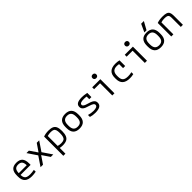

<svg xmlns="http://www.w3.org/2000/svg" viewBox="497 -2793 5006 5006"><g transform="rotate(-45 3000.0 -290.0)"><path d="M342 10Q206 10 140.5 -51.5Q75 -113 75 -240V-280Q75 -409 129.5 -469.5Q184 -530 300 -530Q416 -530 470.5 -469.5Q525 -409 525 -280V-226H153Q155 -164 174 -127Q193 -90 234 -74Q275 -58 343 -58Q412 -58 493 -74V-6Q458 1 419 5.5Q380 10 342 10ZM153 -291H447Q445 -382 410.5 -422Q376 -462 300 -462Q224 -462 189.5 -422Q155 -382 153 -291Z M665 0 841 -260 665 -520H755L898 -311H902L1045 -520H1135L959 -260L1135 0H1044L902 -209H898L756 0Z M1295 -498Q1374 -530 1486 -530Q1577 -530 1630 -505Q1683 -480 1706.5 -423.5Q1730 -367 1730 -270Q1730 -170 1705 -108Q1680 -46 1625.5 -18Q1571 10 1482 10Q1452 10 1424.5 7Q1397 4 1373 -1V210H1295ZM1373 -76Q1404 -67 1433.5 -63Q1463 -59 1491 -59Q1552 -59 1587 -78.5Q1622 -98 1637 -144Q1652 -190 1652 -269Q1652 -344 1638.5 -385.5Q1625 -427 1591.5 -443.5Q1558 -460 1498 -460Q1432 -460 1373 -442Z M2100 10Q1865 10 1865 -240V-280Q1865 -530 2100 -530Q2335 -530 2335 -280V-240Q2335 10 2100 10ZM2100 -60Q2180 -60 2217.5 -105Q2255 -150 2255 -245V-275Q2255 -370 2217.5 -415Q2180 -460 2100 -460Q2021 -460 1983 -415Q1945 -370 1945 -275V-245Q1945 -150 1983 -105Q2021 -60 2100 -60Z M2679 10Q2583 10 2502 -16V-88Q2546 -75 2591 -67.5Q2636 -60 2682 -60Q2830 -60 2830 -137Q2830 -166 2798 -188.5Q2766 -211 2689 -234Q2580 -263 2535 -299.5Q2490 -336 2490 -396Q2490 -465 2545 -497.5Q2600 -530 2717 -530Q2758 -530 2797.5 -525.5Q2837 -521 2896 -508L2895 -355H2817V-453Q2791 -457 2768.5 -458.5Q2746 -460 2721 -460Q2643 -460 2606.5 -443.5Q2570 -427 2570 -392Q2570 -362 2602 -341Q2634 -320 2713 -298Q2786 -278 2829 -255.5Q2872 -233 2891 -204Q2910 -175 2910 -134Q2910 -61 2853.5 -25.5Q2797 10 2679 10Z M3310 0V-450H3090V-520H3390V0ZM3334 -614Q3302 -614 3282.5 -632.5Q3263 -651 3263 -682Q3263 -714 3282.5 -732Q3302 -750 3334 -750Q3366 -750 3385.5 -732Q3405 -714 3405 -682Q3405 -651 3385.5 -632.5Q3366 -614 3334 -614Z M3954 10Q3681 10 3681 -240V-280Q3681 -530 3953 -530Q4029 -530 4091 -514V-305H4013V-452Q3994 -456 3974 -458Q3954 -460 3933 -460Q3845 -460 3803 -415Q3761 -370 3761 -275V-245Q3761 -145 3805.5 -102.5Q3850 -60 3956 -60Q4021 -60 4091 -76V-6Q4060 2 4024 6Q3988 10 3954 10Z M4510 0V-450H4290V-520H4590V0ZM4534 -614Q4502 -614 4482.5 -632.5Q4463 -651 4463 -682Q4463 -714 4482.5 -732Q4502 -750 4534 -750Q4566 -750 4585.5 -732Q4605 -714 4605 -682Q4605 -651 4585.5 -632.5Q4566 -614 4534 -614Z M5100 10Q4865 10 4865 -240V-280Q4865 -530 5100 -530Q5335 -530 5335 -280V-240Q5335 10 5100 10ZM5100 -60Q5180 -60 5217.5 -105Q5255 -150 5255 -245V-275Q5255 -370 5217.5 -415Q5180 -460 5100 -460Q5021 -460 4983 -415Q4945 -370 4945 -275V-245Q4945 -150 4983 -105Q5021 -60 5100 -60ZM5143 -570H5063L5165 -790H5265Z M5485 -498Q5569 -530 5690 -530Q5777 -530 5826 -513Q5875 -496 5895 -454.5Q5915 -413 5915 -340V0H5837V-336Q5837 -385 5824.5 -412Q5812 -439 5780 -449.5Q5748 -460 5690 -460Q5654 -460 5625.5 -456Q5597 -452 5563 -441V0H5485Z"/></g></svg>

Font: M PLUS Code Latin 60
Style: Regular
Weight: 400
Width: 7
Monospace: yes
Designer: Coji Morishita
Foundry: UNDERFOREST DESIGN
Version: Version 1.005; ttfautohint (v1.8.3)